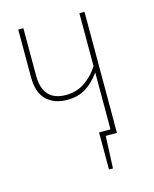

<svg xmlns="http://www.w3.org/2000/svg" viewBox="-102 -588 636 795"><g transform="rotate(-15 216.0 -190.5)"><path d="M337 -519V0H289L283 138H266V-21H315V-265Q289 -228 255.5 -206.5Q222 -185 175 -185Q120 -185 86.5 -216.5Q53 -248 53 -316V-519H75V-316Q75 -206 175 -206Q220 -206 255.5 -230Q291 -254 315 -292V-519Z"/></g></svg>

Font: Fira Sans Extra Condensed Thin
Style: Regular
Weight: 250
Width: 1
Designer: Carrois Corporate & Edenspiekermann AG
Foundry: Carrois Corporate GbR & Edenspiekermann AG
Version: Version 4.203